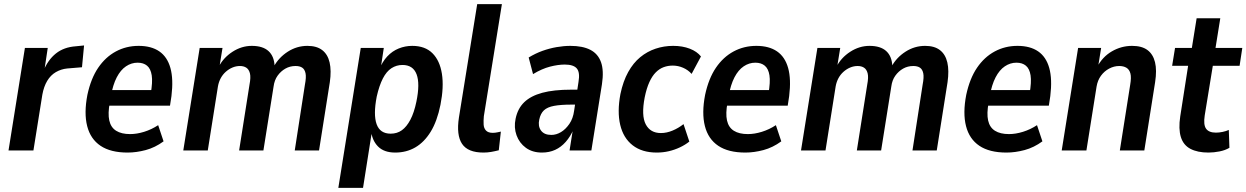

<svg xmlns="http://www.w3.org/2000/svg" viewBox="-20 -725 6005 925"><path d="M21 0 100 -494H210L193 -381H188Q211 -437 249.5 -467.5Q288 -498 345 -502L385 -506L375 -401L303 -395Q274 -392 249 -377.5Q224 -363 207.5 -335.5Q191 -308 184 -269L141 0Z M595 10Q513 10 464.5 -22.5Q416 -55 400 -117.5Q384 -180 401 -268Q418 -347 453 -398.5Q488 -450 538 -477Q588 -504 648 -504Q709 -504 747.5 -477.5Q786 -451 801 -397.5Q816 -344 806 -262L799 -216H491L502 -291H724L706 -273Q716 -330 711 -362Q706 -394 688.5 -408.5Q671 -423 643 -423Q613 -423 587 -405.5Q561 -388 542.5 -352.5Q524 -317 514 -261L509 -231Q499 -178 506.5 -144.5Q514 -111 539.5 -95Q565 -79 607 -79Q639 -79 674.5 -90Q710 -101 742 -122L768 -44Q727 -14 682 -2Q637 10 595 10Z M863 0 942 -494H1052L1037 -402H1033Q1056 -447 1100 -475.5Q1144 -504 1193 -504Q1246 -504 1273.5 -479Q1301 -454 1303 -406L1299 -404Q1323 -448 1366.5 -476Q1410 -504 1461 -504Q1506 -504 1532.5 -483.5Q1559 -463 1568 -424Q1577 -385 1569 -329L1517 0H1400L1449 -317Q1456 -353 1452 -372Q1448 -391 1436 -399Q1424 -407 1404 -407Q1377 -407 1355 -394.5Q1333 -382 1317.5 -360.5Q1302 -339 1298 -308L1249 0H1132L1182 -317Q1189 -353 1184 -372Q1179 -391 1166.5 -399Q1154 -407 1136 -407Q1117 -407 1099.5 -399.5Q1082 -392 1067.5 -379Q1053 -366 1043.5 -348.5Q1034 -331 1030 -309L981 0Z M1610 180 1718 -494H1829L1813 -388H1806Q1822 -428 1846 -453.5Q1870 -479 1901 -491.5Q1932 -504 1966 -504Q2028 -504 2063.5 -468.5Q2099 -433 2109 -369.5Q2119 -306 2102 -220Q2086 -141 2055 -90.5Q2024 -40 1981 -15Q1938 10 1884 10Q1830 10 1801 -19.5Q1772 -49 1767 -99H1773L1729 180ZM1862 -81Q1893 -81 1916 -97.5Q1939 -114 1957 -148Q1975 -182 1986 -235Q2004 -322 1987 -367Q1970 -412 1919 -412Q1890 -412 1866 -396.5Q1842 -381 1824.5 -347Q1807 -313 1795 -260Q1778 -172 1794.5 -126.5Q1811 -81 1862 -81Z M2309 10Q2234 10 2206 -32Q2178 -74 2191 -159L2279 -705H2398L2311 -165Q2309 -143 2310 -125Q2311 -107 2321.5 -96Q2332 -85 2354 -85Q2365 -85 2376.5 -87.5Q2388 -90 2393 -91L2383 -1Q2363 4 2345.5 7Q2328 10 2309 10Z M2591 10Q2545 10 2513.5 -13Q2482 -36 2468.5 -73.5Q2455 -111 2464 -153Q2474 -202 2505.5 -232.5Q2537 -263 2592.5 -278Q2648 -293 2732 -293H2777L2767 -221H2733Q2682 -221 2649.5 -215Q2617 -209 2600.5 -193.5Q2584 -178 2578 -149Q2571 -117 2586.5 -96Q2602 -75 2636 -75Q2660 -75 2682.5 -88.5Q2705 -102 2723 -128Q2741 -154 2746 -192L2767 -330Q2775 -376 2759 -395Q2743 -414 2701 -414Q2669 -414 2630 -404Q2591 -394 2548 -368L2527 -448Q2560 -468 2593.5 -480Q2627 -492 2661.5 -498Q2696 -504 2728 -504Q2787 -504 2824 -485Q2861 -466 2875.5 -425.5Q2890 -385 2880 -319L2829 0H2724L2740 -102H2743Q2728 -67 2705.5 -41.5Q2683 -16 2654.5 -3Q2626 10 2591 10Z M3144 10Q3073 10 3028 -25Q2983 -60 2968 -123.5Q2953 -187 2969 -272Q2982 -334 3006.5 -378Q3031 -422 3064.5 -449.5Q3098 -477 3138.5 -490.5Q3179 -504 3223 -504Q3268 -504 3303 -490.5Q3338 -477 3357 -453L3312 -369Q3295 -388 3271 -398.5Q3247 -409 3221 -409Q3198 -409 3177.5 -401.5Q3157 -394 3139.5 -376.5Q3122 -359 3108.5 -329.5Q3095 -300 3086 -256Q3069 -168 3091 -126Q3113 -84 3164 -84Q3192 -84 3220.5 -96Q3249 -108 3273 -127L3301 -43Q3281 -27 3255.5 -15Q3230 -3 3202 3.5Q3174 10 3144 10Z M3571 10Q3489 10 3440.5 -22.5Q3392 -55 3376 -117.5Q3360 -180 3377 -268Q3394 -347 3429 -398.5Q3464 -450 3514 -477Q3564 -504 3624 -504Q3685 -504 3723.5 -477.5Q3762 -451 3777 -397.5Q3792 -344 3782 -262L3775 -216H3467L3478 -291H3700L3682 -273Q3692 -330 3687 -362Q3682 -394 3664.5 -408.5Q3647 -423 3619 -423Q3589 -423 3563 -405.5Q3537 -388 3518.5 -352.5Q3500 -317 3490 -261L3485 -231Q3475 -178 3482.5 -144.5Q3490 -111 3515.5 -95Q3541 -79 3583 -79Q3615 -79 3650.5 -90Q3686 -101 3718 -122L3744 -44Q3703 -14 3658 -2Q3613 10 3571 10Z M3839 0 3918 -494H4028L4013 -402H4009Q4032 -447 4076 -475.5Q4120 -504 4169 -504Q4222 -504 4249.5 -479Q4277 -454 4279 -406L4275 -404Q4299 -448 4342.5 -476Q4386 -504 4437 -504Q4482 -504 4508.5 -483.5Q4535 -463 4544 -424Q4553 -385 4545 -329L4493 0H4376L4425 -317Q4432 -353 4428 -372Q4424 -391 4412 -399Q4400 -407 4380 -407Q4353 -407 4331 -394.5Q4309 -382 4293.5 -360.5Q4278 -339 4274 -308L4225 0H4108L4158 -317Q4165 -353 4160 -372Q4155 -391 4142.5 -399Q4130 -407 4112 -407Q4093 -407 4075.5 -399.5Q4058 -392 4043.5 -379Q4029 -366 4019.5 -348.5Q4010 -331 4006 -309L3957 0Z M4829 10Q4747 10 4698.5 -22.5Q4650 -55 4634 -117.5Q4618 -180 4635 -268Q4652 -347 4687 -398.5Q4722 -450 4772 -477Q4822 -504 4882 -504Q4943 -504 4981.5 -477.5Q5020 -451 5035 -397.5Q5050 -344 5040 -262L5033 -216H4725L4736 -291H4958L4940 -273Q4950 -330 4945 -362Q4940 -394 4922.5 -408.5Q4905 -423 4877 -423Q4847 -423 4821 -405.5Q4795 -388 4776.5 -352.5Q4758 -317 4748 -261L4743 -231Q4733 -178 4740.5 -144.5Q4748 -111 4773.5 -95Q4799 -79 4841 -79Q4873 -79 4908.5 -90Q4944 -101 4976 -122L5002 -44Q4961 -14 4916 -2Q4871 10 4829 10Z M5095 0 5174 -494H5285L5270 -401H5265Q5291 -451 5336.5 -477.5Q5382 -504 5434 -504Q5481 -504 5508 -484Q5535 -464 5544.5 -425.5Q5554 -387 5545 -329L5493 0H5375L5425 -317Q5431 -352 5426 -371Q5421 -390 5407 -398.5Q5393 -407 5372 -407Q5347 -407 5323.5 -394.5Q5300 -382 5284 -360Q5268 -338 5263 -308L5214 0Z M5802 10Q5749 10 5715 -8Q5681 -26 5669 -65Q5657 -104 5666 -164L5704 -408H5627L5641 -494H5722L5745 -637H5859L5836 -494H5965L5952 -408H5823L5784 -169Q5777 -124 5790.5 -105Q5804 -86 5838 -86Q5853 -86 5870 -89.5Q5887 -93 5900 -99L5903 -13Q5883 -1 5855.5 4.5Q5828 10 5802 10Z"/></svg>

Font: Nunito Sans 10pt Condensed
Style: Bold Italic
Weight: 700
Width: 3
Italic angle: -9°
Designer: Vernon Adams
Foundry: Vernon Adams
Version: Version 3.101;gftools[0.9.27]